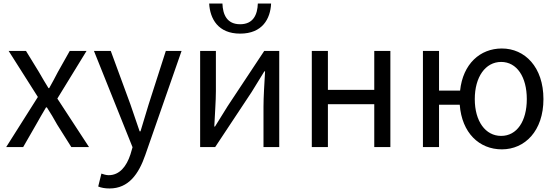

<svg xmlns="http://www.w3.org/2000/svg" viewBox="-20 -831 3143 1085"><path d="M15 0H111L184 -127C203 -160 221 -193 240 -224H245C265 -193 285 -160 303 -127L383 0H483L304 -274L469 -543H374L307 -424C291 -393 275 -363 258 -333H254C236 -363 217 -393 200 -424L127 -543H29L194 -283Z M599 234C707 234 764 152 801 45L1006 -543H917L820 -241C805 -193 789 -138 774 -89H769C752 -138 733 -194 717 -241L606 -543H511L729 1L717 42C695 109 656 159 594 159C580 159 564 154 553 150L535 223C552 230 573 234 599 234Z M1111 0H1196L1402 -311C1422 -344 1453 -394 1474 -428H1478C1474 -357 1469 -284 1469 -227V0H1558V-543H1473L1267 -232C1247 -199 1216 -149 1195 -116H1191C1194 -186 1200 -259 1200 -316V-543H1111ZM1337 -641C1463 -641 1508 -725 1512 -811H1437C1435 -748 1411 -694 1337 -694C1263 -694 1239 -748 1237 -811H1162C1167 -725 1212 -641 1337 -641Z M1742 0H1833V-242H2095V0H2186V-543H2095V-323H1833V-543H1742Z M2812 -63C2723 -63 2663 -146 2663 -271C2663 -396 2723 -481 2812 -481C2901 -481 2957 -396 2957 -271C2957 -146 2901 -63 2812 -63ZM2816 13C2946 13 3051 -91 3051 -271C3051 -452 2946 -557 2816 -557C2693 -557 2596 -470 2580 -319H2461V-543H2370V0H2461V-239H2578C2590 -80 2688 13 2816 13Z"/></svg>

Font: Microsoft YaHei
Style: Regular
Weight: 400
Designer: Ryoko NISHIZUKA 西塚涼子 (kana, bopomofo & ideographs); Paul D. Hunt (Latin, Greek & Cyrillic); Sandoll Communications 산돌커뮤니
Foundry: Adobe
Version: Version 2.001;hotconv 1.0.111;makeotfexe 2.5.65597